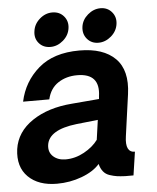

<svg xmlns="http://www.w3.org/2000/svg" viewBox="-56 -773 674 825"><g transform="rotate(-5 281.5 -360.5)"><path d="M180 -581Q149 -581 130.5 -602.5Q112 -624 117 -655Q121 -685 145.5 -706.5Q170 -728 200 -728Q231 -728 249.5 -706.5Q268 -685 264 -655Q260 -624 235 -602.5Q210 -581 180 -581ZM324 -655Q328 -685 353 -706.5Q378 -728 408 -728Q438 -728 456.5 -706.5Q475 -685 471 -655Q467 -624 442 -602.5Q417 -581 387 -581Q357 -581 338.5 -602.5Q320 -624 324 -655ZM157 7Q77 7 33 -36.5Q-11 -80 -1 -156Q10 -230 78.5 -276Q147 -322 250 -330L368 -340L369 -352Q383 -450 283 -450Q236 -450 201 -427Q166 -404 155 -357H42Q60 -442 125 -498.5Q190 -555 302 -555Q405 -555 456.5 -503.5Q508 -452 494 -350Q488 -311 479.5 -246Q471 -181 469 -170Q459 -101 502 -101L487 0H451Q429 -1 415.5 -3Q402 -5 385 -10.5Q368 -16 357.5 -29Q347 -42 342 -62Q315 -31 264 -12Q213 7 157 7ZM203 -94Q244 -94 282.5 -115Q321 -136 343 -166L355 -251L262 -241Q142 -227 133 -162Q129 -131 149.5 -112.5Q170 -94 203 -94Z"/></g></svg>

Font: Oakes Grotesk
Style: Bold Italic
Weight: 600
Italic angle: -8°
Designer: Samuel Oakes
Foundry: Samuel Oakes
Version: Version 1.000;PS 001.000;hotconv 1.0.88;makeotf.lib2.5.64775